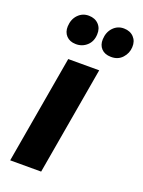

<svg xmlns="http://www.w3.org/2000/svg" viewBox="-140 -802 647 868"><g transform="rotate(20 183.0 -368.0)"><path d="M112.2 -520H261.2L171.2 0H22.2ZM228.4 -657.8Q230 -692.8 251 -714.7Q272 -736.6 302.4 -736.2Q332.2 -735.8 349.9 -717.2Q367.6 -698.6 366 -669.6Q364.8 -639.8 344.1 -617.1Q323.4 -594.4 289.4 -595.2Q259.6 -595.6 243.4 -612.8Q227.2 -630 228.4 -657.8ZM59.6 -658.4Q61.2 -693.4 82.2 -715Q103.2 -736.6 133.6 -736.2Q163.4 -735.8 181.1 -717.2Q198.8 -698.6 197.2 -669.6Q196 -635 173.5 -614.7Q151 -594.4 120 -595.2Q91.4 -595.6 74.9 -613.1Q58.4 -630.6 59.6 -658.4Z"/></g></svg>

Font: Fixel Italic Variable Display Thin
Style: Italic
Weight: 100
Italic angle: -10°
Designer: AlfaBravo + MacPaw
Foundry: Kyrylo Tkachov, Marchela Mozhyna, Serhii Makarenko, Maria Weinstein, Zakhar Kryvoshyya
Version: Version 1.210;Glyphs 3.2 (3217)